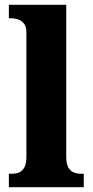

<svg xmlns="http://www.w3.org/2000/svg" viewBox="-20 -780 386 800"><path d="M17 0V-56H28Q47 -56 60.5 -62Q74 -68 82 -83.5Q90 -99 90 -127V-645Q90 -671 78.5 -683.5Q67 -696 52.5 -700Q38 -704 28 -704H17V-760H256V-127Q256 -99 264 -83.5Q272 -68 286.5 -62Q301 -56 318 -56H329V0Z"/></svg>

Font: Noto Serif Khmer SemiCondensed ExtraBold
Style: Regular
Weight: 800
Width: 4
Designer: Danh Hong and the Monotype Design Team
Foundry: Monotype Imaging Inc.
Version: Version 2.004